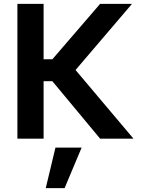

<svg xmlns="http://www.w3.org/2000/svg" viewBox="-20 -720 733 997"><path d="M70.3 -700H206.4V-412.2H251.9L499.9 -700H665.5L372.3 -356.5L673.1 0H499.9L251.9 -298.3H206.4V0H70.3ZM268 46.4H403.9L315.4 257H217.5Z"/></svg>

Font: AF Albert Sans Medium
Style: Regular
Weight: 500
Designer: Andreas Rasmussen
Foundry: a.Foundry
Version: Version 1.300;Glyphs 3.2 (3231)